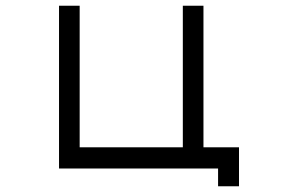

<svg xmlns="http://www.w3.org/2000/svg" viewBox="-20 -560 1040 670"><path d="M186 -540H258V-46H618V-540H690V-46H814V90H741V28H186Z"/></svg>

Font: DotGothic16
Style: Regular
Weight: 400
Designer: Fontworks Inc.
Foundry: Fontworks Inc.
Version: Version 1.100